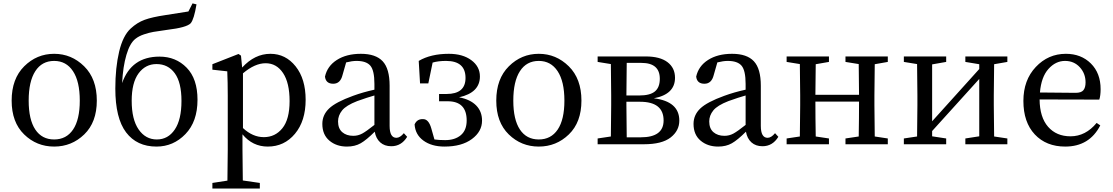

<svg xmlns="http://www.w3.org/2000/svg" viewBox="-20 -852 6571 1134"><path d="M48.8 -257.8Q48.8 -386.7 123 -460.4Q197.3 -534.2 299.8 -534.2Q402.3 -534.2 477.1 -460.4Q551.8 -386.7 551.8 -257.8Q551.8 -129.9 477.5 -58.1Q403.3 13.7 299.8 13.7Q196.3 13.7 122.6 -58.1Q48.8 -129.9 48.8 -257.8ZM451.2 -257.8Q451.2 -371.1 411.1 -431.6Q371.1 -492.2 299.8 -492.2Q227.5 -492.2 188.5 -431.6Q149.4 -371.1 149.4 -257.8Q149.4 -145.5 188.5 -86.9Q227.5 -28.3 299.8 -28.3Q372.1 -28.3 411.6 -86.9Q451.2 -145.5 451.2 -257.8Z M1051.8 -255.9Q1051.8 -365.2 1012.2 -419.4Q972.7 -473.6 904.3 -473.6Q838.9 -473.6 798.3 -418.5Q757.8 -363.3 757.8 -256.8Q757.8 -146.5 798.8 -87.4Q839.8 -28.3 906.2 -28.3Q972.7 -28.3 1012.2 -86.9Q1051.8 -145.5 1051.8 -255.9ZM1117.2 -832 1140.6 -826.2Q1126 -738.3 1106.4 -714.8Q1083 -689.5 967.8 -675.8Q912.1 -668 886.2 -663.6Q860.4 -659.2 830.1 -648.9Q799.8 -638.7 780.3 -623Q747.1 -597.7 726.6 -527.8Q706.1 -458 701.2 -361.3Q755.9 -517.6 921.9 -517.6Q1018.6 -517.6 1082.5 -452.1Q1146.5 -386.7 1146.5 -262.7Q1146.5 -133.8 1075.2 -60.1Q1003.9 13.7 904.3 13.7Q788.1 13.7 724.6 -70.3Q661.1 -154.3 661.1 -329.1Q661.1 -452.1 683.6 -546.9Q706.1 -641.6 752 -683.6Q790 -718.8 834 -734.9Q877.9 -751 956.1 -762.7Q1053.7 -777.3 1092.8 -784.2Z M1415 -418.9V-95.7Q1472.7 -42 1538.1 -42Q1605.5 -42 1647.9 -94.7Q1690.4 -147.5 1690.4 -254.9Q1690.4 -362.3 1651.9 -420.4Q1613.3 -478.5 1548.8 -478.5Q1485.4 -478.5 1415 -418.9ZM1403.3 -523.4 1410.2 -453.1Q1484.4 -534.2 1577.1 -534.2Q1667 -534.2 1726.1 -460Q1785.2 -385.7 1785.2 -262.7Q1785.2 -137.7 1722.2 -62Q1659.2 13.7 1561.5 13.7Q1471.7 13.7 1412.1 -58.6V28.3Q1412.1 90.8 1414.1 213.9L1514.6 228.5V261.7H1234.4V228.5L1323.2 214.8Q1325.2 91.8 1325.2 31.2V-287.1Q1325.2 -365.2 1322.3 -430.7L1234.4 -440.4V-472.7L1388.7 -533.2Z M2191.4 -114.3V-288.1Q2152.3 -277.3 2089.8 -254.9Q2024.4 -229.5 2000.5 -199.7Q1976.6 -169.9 1976.6 -134.8Q1976.6 -92.8 2001.5 -71.3Q2026.4 -49.8 2066.4 -49.8Q2094.7 -49.8 2119.1 -63Q2143.6 -76.2 2191.4 -114.3ZM2365.2 -65.4 2384.8 -43.9Q2350.6 11.7 2291 11.7Q2251 11.7 2225.6 -11.2Q2200.2 -34.2 2193.4 -74.2Q2144.5 -25.4 2110.4 -5.9Q2076.2 13.7 2029.3 13.7Q1966.8 13.7 1925.3 -21.5Q1883.8 -56.6 1883.8 -120.1Q1883.8 -172.9 1923.3 -210.9Q1962.9 -249 2065.4 -286.1Q2124 -307.6 2191.4 -322.3V-356.4Q2191.4 -435.5 2167.5 -463.9Q2143.6 -492.2 2085.9 -492.2Q2059.6 -492.2 2024.4 -483.4L2002.9 -408.2Q1990.2 -357.4 1948.2 -357.4Q1904.3 -357.4 1899.4 -399.4Q1913.1 -461.9 1969.7 -498Q2026.4 -534.2 2111.3 -534.2Q2199.2 -534.2 2240.2 -490.2Q2281.2 -446.3 2281.2 -345.7V-108.4Q2281.2 -38.1 2321.3 -38.1Q2342.8 -38.1 2365.2 -65.4Z M2460.9 -359.4 2453.1 -492.2Q2524.4 -534.2 2630.9 -534.2Q2712.9 -534.2 2763.7 -496.6Q2814.5 -459 2814.5 -400.4Q2814.5 -304.7 2691.4 -277.3Q2757.8 -264.6 2792.5 -229Q2827.1 -193.4 2827.1 -139.6Q2827.1 -75.2 2767.1 -30.8Q2707 13.7 2605.5 13.7Q2529.3 13.7 2481 -21.5Q2432.6 -56.6 2428.7 -117.2Q2443.4 -150.4 2479.5 -148.4Q2511.7 -148.4 2527.3 -93.8L2545.9 -28.3Q2572.3 -24.4 2609.4 -24.4Q2667 -24.4 2701.7 -53.7Q2736.3 -83 2736.3 -140.6Q2736.3 -253.9 2624 -253.9H2573.2V-296.9H2617.2Q2729.5 -296.9 2729.5 -391.6Q2729.5 -492.2 2614.3 -492.2Q2568.4 -492.2 2535.2 -482.4L2509.8 -359.4Z M2911.1 -257.8Q2911.1 -386.7 2985.4 -460.4Q3059.6 -534.2 3162.1 -534.2Q3264.6 -534.2 3339.4 -460.4Q3414.1 -386.7 3414.1 -257.8Q3414.1 -129.9 3339.8 -58.1Q3265.6 13.7 3162.1 13.7Q3058.6 13.7 2984.9 -58.1Q2911.1 -129.9 2911.1 -257.8ZM3313.5 -257.8Q3313.5 -371.1 3273.4 -431.6Q3233.4 -492.2 3162.1 -492.2Q3089.8 -492.2 3050.8 -431.6Q3011.7 -371.1 3011.7 -257.8Q3011.7 -145.5 3050.8 -86.9Q3089.8 -28.3 3162.1 -28.3Q3234.4 -28.3 3273.9 -86.9Q3313.5 -145.5 3313.5 -257.8Z M3681.6 -41H3764.6Q3899.4 -41 3899.4 -140.6Q3899.4 -251 3759.8 -251H3679.7V-230.5Q3679.7 -152.3 3681.6 -41ZM3768.6 -480.5H3681.6Q3679.7 -375 3679.7 -288.1H3755.9Q3819.3 -288.1 3848.1 -312Q3877 -335.9 3877 -386.7Q3877 -480.5 3768.6 -480.5ZM3509.8 -518.6H3793.9Q3877.9 -518.6 3922.4 -484.9Q3966.8 -451.2 3966.8 -392.6Q3966.8 -294.9 3841.8 -271.5Q3992.2 -252.9 3992.2 -139.6Q3992.2 -80.1 3940.9 -40Q3889.6 0 3783.2 0H3509.8V-34.2L3587.9 -45.9Q3589.8 -155.3 3589.8 -230.5V-289.1Q3589.8 -362.3 3587.9 -473.6L3509.8 -486.3Z M4383.8 -114.3V-288.1Q4344.7 -277.3 4282.2 -254.9Q4216.8 -229.5 4192.9 -199.7Q4168.9 -169.9 4168.9 -134.8Q4168.9 -92.8 4193.8 -71.3Q4218.8 -49.8 4258.8 -49.8Q4287.1 -49.8 4311.5 -63Q4335.9 -76.2 4383.8 -114.3ZM4557.6 -65.4 4577.1 -43.9Q4543 11.7 4483.4 11.7Q4443.4 11.7 4418 -11.2Q4392.6 -34.2 4385.7 -74.2Q4336.9 -25.4 4302.7 -5.9Q4268.6 13.7 4221.7 13.7Q4159.2 13.7 4117.7 -21.5Q4076.2 -56.6 4076.2 -120.1Q4076.2 -172.9 4115.7 -210.9Q4155.3 -249 4257.8 -286.1Q4316.4 -307.6 4383.8 -322.3V-356.4Q4383.8 -435.5 4359.9 -463.9Q4335.9 -492.2 4278.3 -492.2Q4252 -492.2 4216.8 -483.4L4195.3 -408.2Q4182.6 -357.4 4140.6 -357.4Q4096.7 -357.4 4091.8 -399.4Q4105.5 -461.9 4162.1 -498Q4218.8 -534.2 4303.7 -534.2Q4391.6 -534.2 4432.6 -490.2Q4473.6 -446.3 4473.6 -345.7V-108.4Q4473.6 -38.1 4513.7 -38.1Q4535.2 -38.1 4557.6 -65.4Z M5223.6 -486.3 5146.5 -472.7Q5144.5 -363.3 5144.5 -289.1V-230.5Q5144.5 -157.2 5146.5 -45.9L5223.6 -34.2V0H4973.6V-34.2L5051.8 -45.9Q5053.7 -153.3 5053.7 -252H4795.9Q4795.9 -155.3 4797.9 -45.9L4876 -34.2V0H4626V-34.2L4704.1 -45.9Q4706.1 -155.3 4706.1 -230.5V-289.1Q4706.1 -362.3 4704.1 -473.6L4626 -486.3V-518.6H4876V-486.3L4797.9 -472.7Q4795.9 -365.2 4795.9 -292H5053.7Q5053.7 -366.2 5051.8 -473.6L4973.6 -486.3V-518.6H5223.6Z M5929.7 -486.3 5851.6 -472.7Q5849.6 -363.3 5849.6 -289.1V-230.5Q5849.6 -155.3 5851.6 -45.9L5929.7 -34.2V0H5681.6V-34.2L5763.7 -46.9V-385.7L5485.4 -78.1V-46.9L5568.4 -34.2V0H5318.4V-34.2L5396.5 -45.9Q5398.4 -155.3 5398.4 -230.5V-289.1Q5398.4 -362.3 5396.5 -473.6L5318.4 -486.3V-518.6H5568.4V-486.3L5485.4 -471.7V-135.7L5763.7 -444.3V-472.7L5681.6 -486.3V-518.6H5929.7Z M6122.1 -305.7 6333 -303.7Q6366.2 -303.7 6378.9 -319.3Q6391.6 -335 6391.6 -365.2Q6391.6 -418 6357.4 -455.1Q6323.2 -492.2 6270.5 -492.2Q6214.8 -492.2 6172.4 -444.8Q6129.9 -397.5 6122.1 -305.7ZM6472.7 -263.7 6120.1 -264.6Q6121.1 -159.2 6170.4 -103Q6219.7 -46.9 6302.7 -46.9Q6391.6 -46.9 6457 -126L6478.5 -111.3Q6414.1 13.7 6271.5 13.7Q6159.2 13.7 6091.8 -58.1Q6024.4 -129.9 6024.4 -255.9Q6024.4 -378.9 6097.7 -456.5Q6170.9 -534.2 6275.4 -534.2Q6365.2 -534.2 6422.9 -477.1Q6480.5 -419.9 6480.5 -325.2Q6480.5 -287.1 6472.7 -263.7Z"/></svg>

Font: GenYoMin TW TTF Medium
Style: Regular
Weight: 500
Version: Version 1.300